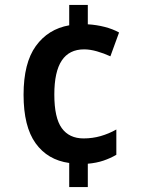

<svg xmlns="http://www.w3.org/2000/svg" viewBox="-20 -744 572 774"><path d="M334 -646Q369 -644 402 -635.5Q435 -627 460 -613L425 -517Q399 -529 371 -537Q343 -545 319 -545Q259 -545 229 -500Q199 -455 199 -363Q199 -269 229 -227.5Q259 -186 317 -186Q353 -186 386 -195.5Q419 -205 449 -222V-120Q425 -106 397 -96.5Q369 -87 334 -84V10H259V-87Q172 -99 123.5 -166.5Q75 -234 75 -362Q75 -490 124.5 -558.5Q174 -627 259 -642V-724H334Z"/></svg>

Font: Noto Sans Khmer UI SemiCondensed SemiBold
Style: Regular
Weight: 600
Width: 4
Designer: Danh Hong and the Monotype Design Team
Foundry: Monotype Imaging Inc.
Version: Version 2.002; ttfautohint (v1.8.4.7-5d5b)